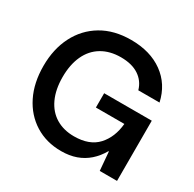

<svg xmlns="http://www.w3.org/2000/svg" viewBox="-158 -879 1069 1058"><g transform="rotate(30 376.5 -350.0)"><path d="M356 12Q262 12 190 -33Q118 -78 78 -158.5Q38 -239 38 -347Q38 -454 80 -536.5Q122 -619 200 -665.5Q278 -712 386 -712Q508 -712 589 -653.5Q670 -595 693 -491H558Q543 -543 499 -572Q455 -601 385 -601Q315 -601 264 -570.5Q213 -540 186.5 -482.5Q160 -425 160 -346Q160 -267 186.5 -210Q213 -153 262 -123.5Q311 -94 377 -94Q475 -94 525.5 -149Q576 -204 584 -292H403V-383H706V0H596L586 -118H583Q559 -76 526 -47Q493 -18 451 -3Q409 12 356 12Z"/></g></svg>

Font: DM Sans 9pt 36pt SemiBold
Style: Regular
Weight: 600
Version: Version 4.004;gftools[0.9.30]